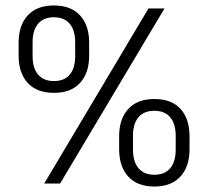

<svg xmlns="http://www.w3.org/2000/svg" viewBox="-20 -670 760 701"><path d="M141.5 0 522 -639H580.5L199.5 0ZM543.5 11Q481 11 448 -25.5Q415 -62 415 -125V-172.5Q415 -236 448.2 -272.2Q481.5 -308.5 543.5 -308.5Q606 -308.5 639 -272.5Q672 -236.5 672 -172.5V-125Q672 -62 638.8 -25.5Q605.5 11 543.5 11ZM543.5 -32Q581.5 -32 601.5 -55.8Q621.5 -79.5 621.5 -124V-173.5Q621.5 -218 601.5 -241.8Q581.5 -265.5 543.5 -265.5Q505.5 -265.5 485.5 -241.8Q465.5 -218 465.5 -173.5V-124Q465.5 -79.5 485.8 -55.8Q506 -32 543.5 -32ZM177 -331Q114.5 -331 81.2 -367.2Q48 -403.5 48 -466.5V-514.5Q48 -577.5 81.2 -613.8Q114.5 -650 177 -650Q239 -650 272.2 -613.8Q305.5 -577.5 305.5 -514.5V-466.5Q305.5 -403.5 272.2 -367.2Q239 -331 177 -331ZM177 -374Q214.5 -374 234.5 -397.5Q254.5 -421 254.5 -465.5V-515.5Q254.5 -559.5 234.5 -583.2Q214.5 -607 177 -607Q139 -607 119 -583.2Q99 -559.5 99 -515.5V-465.5Q99 -421 119.2 -397.5Q139.5 -374 177 -374Z"/></svg>

Font: Anek Telugu Light
Style: Regular
Weight: 300
Version: Version 1.003